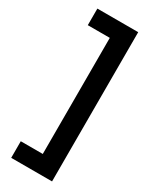

<svg xmlns="http://www.w3.org/2000/svg" viewBox="-249 -795 880 1103"><g transform="rotate(30 191.0 -243.0)"><path d="M43 252V142H189V-628H43V-738H314V252Z"/></g></svg>

Font: Gantari
Style: Bold
Weight: 700
Designer: Anugrah Pasau
Foundry: Lafontype
Version: Version 1.000; ttfautohint (v1.6)